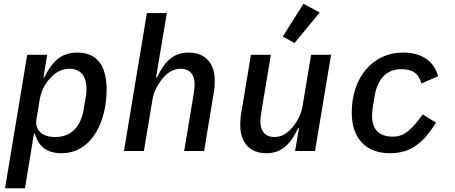

<svg xmlns="http://www.w3.org/2000/svg" viewBox="-20 -810 2440 1030"><path d="M7 200H114L162 -93H167C186 -25 231 12 310 12C475 12 552 -163 552 -328C552 -456 502 -528 395 -528C304 -528 257 -474 217 -394H213L233 -516H126ZM277 -75C205 -75 174 -111 174 -154C174 -160 175 -166 176 -173L193 -276C201 -324 223 -362 246 -387C277 -423 312 -441 352 -441C416 -441 444 -398 444 -333C444 -318 443 -302 440 -290L428 -219C413 -135 366 -75 277 -75Z M645 0H752L798 -276C807 -331 839 -373 852 -389C879 -421 909 -441 949 -441C1002 -441 1024 -405 1024 -358C1024 -341 1021 -319 1018 -300L968 0H1075L1124 -296C1131 -331 1132 -355 1132 -379C1132 -467 1084 -528 992 -528C908 -528 861 -477 822 -394H817L875 -740H768Z M1695 -743 1608 -790 1497 -614 1560 -579ZM1563 0H1670L1756 -516H1649L1603 -240C1594 -185 1562 -143 1549 -127C1522 -95 1492 -75 1452 -75C1399 -75 1377 -111 1377 -158C1377 -175 1380 -197 1383 -216L1433 -516H1326L1277 -220C1270 -185 1269 -161 1269 -137C1269 -49 1317 12 1409 12C1493 12 1540 -39 1579 -122H1584Z M2071 12C2186 12 2252 -45 2319 -152L2248 -196C2171 -89 2130 -77 2087 -77C2015 -77 1976 -114 1976 -189C1976 -204 1977 -217 1980 -236L1990 -296C2006 -392 2059 -439 2132 -439C2193 -439 2224 -418 2241 -362L2330 -401C2311 -473 2254 -528 2142 -528C1979 -528 1867 -394 1867 -206C1867 -73 1938 12 2071 12Z"/></svg>

Font: IBM Mono Medium
Style: Italic
Weight: 500
Italic angle: -9°
Monospace: yes
Designer: Mike Abbink, Paul van der Laan, Pieter van Rosmalen
Foundry: Bold Monday
Version: Version 2.3